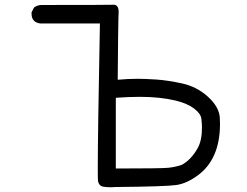

<svg xmlns="http://www.w3.org/2000/svg" viewBox="-20 -759 1040 809"><path d="M446 30Q426 30 412 27Q398 24 393 5Q392 0 392 -54Q392 -193 401 -660H150Q113 -665 113 -701V-707L123 -727Q137 -738 156 -738Q435 -738 459 -739Q480 -739 480 -708Q480 -705 479 -684.5Q478 -664 476 -423Q519 -427 561 -427Q589 -427 637 -424Q685 -421 747 -407.5Q809 -394 855.5 -352Q902 -310 906 -266L907 -237Q907 -91 816 -22Q768 14 723.5 20.5Q679 27 468 29ZM468 -49Q659 -49 688.5 -52Q718 -55 745 -64Q785 -85 813 -135Q831 -167 831 -222Q831 -237 828.5 -258.5Q826 -280 798 -301.5Q770 -323 721 -335Q655 -351 569 -351Q524 -351 468 -347Z"/></svg>

Font: Xiaolai SC
Style: Regular
Weight: 400
Designer: Nozomi Seto 瀬戸のぞみ
Version: Version 3.11;December 4, 2020;FontCreator 13.0.0.2613 64-bit